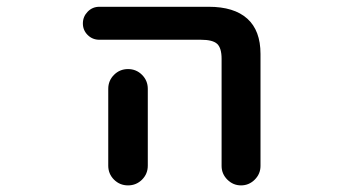

<svg xmlns="http://www.w3.org/2000/svg" viewBox="-20 -568 1040 569"><path d="M636.7 -76.2V-393.6Q636.7 -425.8 623.5 -438Q610.4 -450.2 575.2 -450.2H274.4Q253.9 -450.2 239.7 -464.4Q225.6 -478.5 225.6 -498.5Q225.6 -518.6 239.7 -533.2Q253.9 -547.9 274.4 -547.9H598.6Q673.8 -547.9 712.9 -512.7Q752 -477.5 752 -408.2V-76.2Q752 -52.7 734.9 -35.6Q717.8 -18.6 694.3 -18.6Q670.9 -18.6 653.8 -35.6Q636.7 -52.7 636.7 -76.2ZM300.8 -77.1V-304.7Q300.8 -329.1 317.9 -346.2Q335 -363.3 359.4 -363.3Q383.8 -363.3 400.9 -346.2Q418 -329.1 418 -304.7V-77.1Q418 -52.7 400.9 -35.6Q383.8 -18.6 359.4 -18.6Q335 -18.6 317.9 -35.6Q300.8 -52.7 300.8 -77.1Z"/></svg>

Font: Rounded-X Mgen+ 1m medium
Style: Regular
Weight: 500
Designer: [Source Han Sans]
Ryoko NISHIZUKA  (kana & ideographs); Paul D. Hunt (Latin, Greek & Cyrillic); Wenlong ZHANG  (bopomofo
Version: Version 1.059.20150602